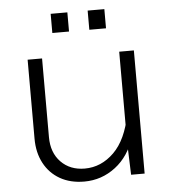

<svg xmlns="http://www.w3.org/2000/svg" viewBox="-53 -788 756 848"><g transform="rotate(-5 325.0 -363.5)"><path d="M148 -546V-197Q148 -128 188.5 -86.5Q229 -45 294 -45Q367 -45 423.5 -100.5Q480 -156 501 -268L514 -168Q487 -82 425.5 -35Q364 12 287 12Q225 12 179.5 -14Q134 -40 109 -87Q84 -134 84 -196V-546ZM555 -546V0H495L490 -141V-546ZM367 -654V-739H441V-654ZM203 -654V-739H277V-654Z"/></g></svg>

Font: Azeret Mono ExtraLight
Style: Regular
Weight: 250
Designer: Martin Vácha
Foundry: Displaay
Version: Version 1.002